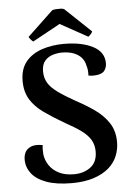

<svg xmlns="http://www.w3.org/2000/svg" viewBox="-60 -938 683 997"><g transform="rotate(-5 281.5 -440.0)"><path d="M274 14Q194 14 142 -5Q90 -24 65 -56.5Q40 -89 40 -129Q40 -151 49 -168Q58 -185 80 -194Q102 -203 140 -196Q138 -185 138 -172.5Q138 -160 139 -147Q143 -117 160.5 -90.5Q178 -64 210 -47.5Q242 -31 289 -31Q340 -31 375.5 -57.5Q411 -84 411 -139Q411 -175 394.5 -201.5Q378 -228 346 -251Q314 -274 266 -300Q204 -336 159 -368Q114 -400 89.5 -440Q65 -480 65 -536Q65 -599 96.5 -637Q128 -675 180.5 -692.5Q233 -710 295 -710Q387 -710 445.5 -680Q504 -650 504 -591Q504 -568 491 -551.5Q478 -535 443 -533Q428 -531 408 -535Q409 -549 407.5 -563Q406 -577 402 -588Q398 -611 383 -628.5Q368 -646 342.5 -656Q317 -666 281 -666Q258 -666 233 -658.5Q208 -651 191.5 -631.5Q175 -612 175 -577Q175 -543 190.5 -517Q206 -491 240.5 -466Q275 -441 332 -409Q381 -383 425.5 -352Q470 -321 498 -279Q526 -237 526 -178Q526 -140 511.5 -105Q497 -70 466 -43.5Q435 -17 387 -1.5Q339 14 274 14ZM313 -889 447 -762Q447 -758 439 -748.5Q431 -739 425 -736L282 -815L138 -736Q133 -739 125 -748.5Q117 -758 116 -762L250 -889Q256 -892 269 -893Q282 -894 294.5 -893.5Q307 -893 313 -889Z"/></g></svg>

Font: Arima SemiBold
Style: Regular
Weight: 600
Designer: Joana Correia and Natanael Gama
Foundry: NDISCOVER
Version: Version 1.101;gftools[0.9.23]